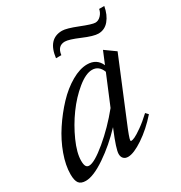

<svg xmlns="http://www.w3.org/2000/svg" viewBox="-160 -760 837 886"><g transform="rotate(-30 258.5 -317.0)"><path d="M434.1 -548.3Q408.7 -548.3 355 -571.3Q301.3 -594.2 280.3 -594.2Q241.2 -594.2 235.4 -547.9H207Q218.8 -644 294.4 -644Q317.4 -644 373.8 -621.6Q430.2 -599.1 446.8 -599.1Q463.4 -599.1 476.8 -613.3Q490.2 -627.4 493.2 -645.5H520.5Q512.7 -602.1 490.2 -575.2Q467.8 -548.3 434.1 -548.3ZM43.9 11.2Q18.6 11.2 7.8 -2.9Q-2.9 -17.1 -2.9 -50.3Q-2.9 -97.2 17.3 -153.6Q37.6 -210 71.8 -261.7Q106 -313.5 146.7 -356.7Q187.5 -399.9 232.7 -425.8Q277.8 -451.7 316.4 -451.7Q367.2 -451.7 386.7 -407.2L414.1 -473.1L469.2 -433.6L343.8 -130.4Q314 -59.6 314 -47.9Q314 -43.9 317.9 -43.9Q324.2 -43.9 337.4 -49.8Q350.6 -55.7 377.9 -75Q405.3 -94.2 436.5 -123.5L449.2 -109.9Q401.9 -56.2 350.3 -21.7Q298.8 12.7 268.6 12.7Q253.4 12.7 244.9 3.9Q236.3 -4.9 236.3 -20.5Q236.3 -45.9 272.9 -133.8L275.9 -141.1Q217.3 -78.6 151.1 -33.7Q85 11.2 43.9 11.2ZM70.8 -80.1Q70.8 -60.1 75.9 -51Q81.1 -42 92.3 -42Q120.6 -42 186.5 -96.9Q252.4 -151.9 310.1 -223.1L375 -378.9Q359.9 -418.5 323.7 -418.5Q290 -418.5 244.9 -381.6Q199.7 -344.7 161.9 -292.7Q124 -240.7 97.4 -181.2Q70.8 -121.6 70.8 -80.1Z"/></g></svg>

Font: Elstob 10pt
Style: Italic
Weight: 400
Italic angle: -20°
Designer: Peter S. Baker
Version: Version 1.015